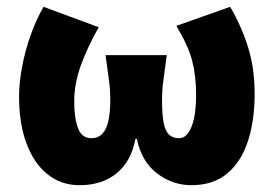

<svg xmlns="http://www.w3.org/2000/svg" viewBox="-20 -532 804 564"><path d="M214 12Q159 12 119 -20.5Q79 -53 57.5 -111.5Q36 -170 36 -248Q36 -289 45 -336.5Q54 -384 70.5 -430Q87 -476 108 -512L270 -452Q236 -392 217 -338.5Q198 -285 198 -234Q198 -186 209 -156Q220 -126 248 -126Q268 -126 280.5 -139Q293 -152 298.5 -177.5Q304 -203 304 -238Q304 -262 302 -280.5Q300 -299 297 -319.5Q294 -340 290 -370H470Q466 -340 463 -319.5Q460 -299 458 -280.5Q456 -262 456 -238Q456 -197 460.5 -172.5Q465 -148 476 -137Q487 -126 506 -126Q529 -126 542.5 -159.5Q556 -193 556 -254Q556 -309 544.5 -353.5Q533 -398 498 -456L656 -512Q688 -458 708 -395.5Q728 -333 728 -256Q728 -177 708 -116.5Q688 -56 647 -22Q606 12 542 12Q487 12 441.5 -22.5Q396 -57 382 -124H378Q365 -57 322 -22.5Q279 12 214 12Z"/></svg>

Font: Source Sans 3 Black
Style: Regular
Weight: 900
Designer: Paul D. Hunt
Foundry: Adobe
Version: Version 3.046;hotconv 1.0.118;makeotfexe 2.5.65603